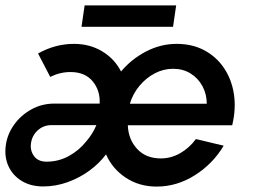

<svg xmlns="http://www.w3.org/2000/svg" viewBox="-57 -676 950 709"><path d="M102.5 12.5Q56.5 12.5 23.2 -7.8Q-10 -28 -25.8 -62.5Q-41.5 -97 -35.5 -140Q-30 -180.5 -5 -215.5Q20 -250.5 58.8 -272Q97.5 -293.5 144 -293.5H311Q313.5 -341.5 285.2 -375.8Q257 -410 203 -410Q164.5 -410 128.5 -392L83.5 -478.5Q147 -514 216 -514Q274.5 -514 320.2 -486.5Q366 -459 390 -412Q428.5 -458 482.5 -486Q536.5 -514 595.5 -514Q653.5 -514 698 -490Q742.5 -466 770.5 -424.2Q798.5 -382.5 806.8 -328.5Q815 -274.5 800.5 -213.5H415Q417 -161 449.5 -126Q482 -91 537 -91Q574.5 -91 608.2 -110.2Q642 -129.5 666.5 -162.5L769 -138Q729.5 -71.5 663 -29.2Q596.5 13 521.5 13Q457 13 407.5 -19.8Q358 -52.5 334.5 -106Q310.5 -73.5 274 -46.5Q237.5 -19.5 193.2 -3.5Q149 12.5 102.5 12.5ZM422.5 -293H706.5Q706.5 -328.5 690.5 -358Q674.5 -387.5 646.5 -404.8Q618.5 -422 582.5 -422Q546.5 -422 514.2 -405Q482 -388 457.8 -358.8Q433.5 -329.5 422.5 -293ZM115 -79Q159.5 -79 197.5 -100Q235.5 -121 261.5 -154Q284.5 -180 299 -214H133Q103.5 -214 82.2 -194.5Q61 -175 57.5 -147Q53.5 -120.5 68.5 -99.8Q83.5 -79 115 -79ZM255.5 -656H593.5L582 -577H244Z"/></svg>

Font: Urbanist SemiBold
Style: Italic
Weight: 600
Italic angle: -8°
Designer: Corey Hu
Foundry: Corey Hu
Version: Version 1.321; ttfautohint (v1.8.4.7-5d5b)